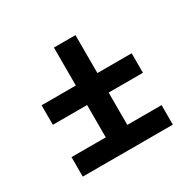

<svg xmlns="http://www.w3.org/2000/svg" viewBox="-95 -473 574 571"><g transform="rotate(-30 191.5 -187.5)"><path d="M346 0V-67H228.3V-178H346V-245H228.3V-375.3H154.3V-245H36.7V-178H154.3V-67H36.7V0Z"/></g></svg>

Font: Jomhuria
Style: Regular
Weight: 400
Designer: Arabic design by Kourosh Beigpour, Latin design by Eben Sorkin, engineering by Lasse Fister and Khaled Hosney
Version: Version 1.0010